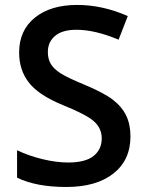

<svg xmlns="http://www.w3.org/2000/svg" viewBox="-20 -744 590 774"><path d="M505.9 -193.8Q505.9 -98.6 437 -44.4Q368.2 9.8 247.1 9.8Q126 9.8 48.8 -27.8V-138.2Q97.7 -115.2 152.6 -102.1Q207.5 -88.9 254.9 -88.9Q324.2 -88.9 357.2 -115.2Q390.1 -141.6 390.1 -186Q390.1 -226.1 359.9 -253.9Q329.6 -281.7 234.9 -319.8Q137.2 -359.4 97.2 -410.2Q57.1 -460.9 57.1 -532.2Q57.1 -621.6 120.6 -672.9Q184.1 -724.1 291 -724.1Q393.6 -724.1 495.1 -679.2L458 -584Q362.8 -624 288.1 -624Q231.4 -624 202.1 -599.4Q172.9 -574.7 172.9 -534.2Q172.9 -506.3 184.6 -486.6Q196.3 -466.8 223.1 -449.2Q250 -431.6 319.8 -402.8Q398.4 -370.1 435.1 -341.8Q471.7 -313.5 488.8 -277.8Q505.9 -242.2 505.9 -193.8Z"/></svg>

Font: f0_1792           
Style: Regular
Weight: 600
Foundry: Ascender Corporation
Version: Version 1.10